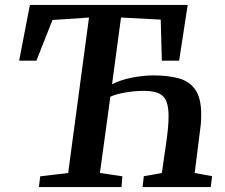

<svg xmlns="http://www.w3.org/2000/svg" viewBox="-20 -763 918 783"><path d="M138.5 0 144 -44 258 -57.5 343 -691.5 194 -681.5 128.5 -515.5H58L102 -743H745.5L710.5 -515.5H640L635.5 -683L473.5 -691.5L437 -419.5Q474 -438 520 -446.8Q566 -455.5 605.5 -455.5Q664.5 -455.5 708.2 -443.8Q752 -432 776.2 -397.8Q800.5 -363.5 800.5 -296Q800.5 -283 799.8 -268Q799 -253 796.5 -237L774 -57.5L845 -44.5L839.5 0H561.5L566.5 -44.5L640 -57.5L656.5 -171.5Q662 -208 664.8 -237.2Q667.5 -266.5 667.5 -289.5Q667.5 -328 658 -350.8Q648.5 -373.5 626.2 -383Q604 -392.5 565.5 -392.5Q544 -392.5 519 -389.8Q494 -387 470.5 -381.8Q447 -376.5 430 -368.5L387.5 -57.5L479 -44L475.5 0Z"/></svg>

Font: Merriweather SemiBold
Style: Italic
Weight: 600
Italic angle: -7.8°
Version: Version 2.101